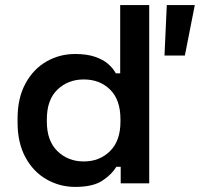

<svg xmlns="http://www.w3.org/2000/svg" viewBox="-20 -720 785 754"><path d="M275 14Q215 14 163 -15.5Q111 -45 80 -102Q49 -159 49 -239V-255Q49 -335 80 -392Q111 -449 162.5 -478.5Q214 -508 275 -508Q321 -508 353 -497Q385 -486 404.5 -469Q424 -452 435 -432H452V-700H566V0H454V-65H437Q419 -35 382 -10.5Q345 14 275 14ZM309 -86Q371 -86 412 -126.5Q453 -167 453 -242V-252Q453 -328 412.5 -368Q372 -408 309 -408Q247 -408 205.5 -368Q164 -328 164 -252V-242Q164 -167 205.5 -126.5Q247 -86 309 -86ZM626 -502 635 -700H745L706 -502Z"/></svg>

Font: Space Grotesk SemiBold
Style: Regular
Weight: 600
Designer: Florian Karsten
Foundry: Florian Karsten
Version: Version 2.000